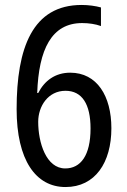

<svg xmlns="http://www.w3.org/2000/svg" viewBox="-20 -744 512 774"><path d="M47 -304C47 -99 124 10 244 10C364 10 429 -89 429 -227C429 -357 371 -451 263 -451C202 -451 159 -418 134 -369H130C136 -545 188 -651 311 -651C338 -651 365 -647 387 -639V-714C365 -720 337 -724 309 -724C111 -724 47 -551 47 -304ZM243 -65C166 -65 134 -169 134 -253C134 -316 174 -378 244 -378C311 -378 345 -324 345 -226C345 -117 305 -65 243 -65Z"/></svg>

Font: Noto Sans Arabic UI Cn
Style: Regular
Weight: 400
Width: 3
Designer: Monotype Design Team, Nadine Chahine and Nizar Qandah
Foundry: Monotype Imaging Inc.
Version: Version 2.010